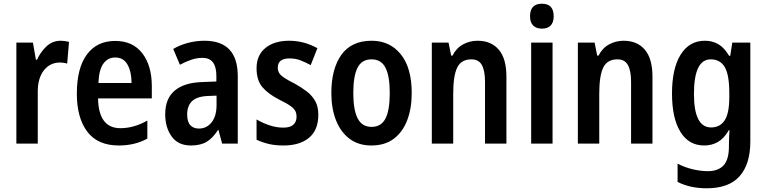

<svg xmlns="http://www.w3.org/2000/svg" viewBox="-20 -772 4120 1032"><path d="M307 -553Q316 -553 327.5 -551.5Q339 -550 351 -547L341 -430Q333 -433 321.5 -434.5Q310 -436 303 -436Q249 -436 216 -394Q183 -352 183 -280V0H68V-543H157L173 -451H179Q198 -493 230 -523Q262 -553 307 -553Z M599 -552Q694 -552 745 -485.5Q796 -419 796 -309V-243H507Q510 -83 627 -83Q700 -83 772 -124V-27Q705 10 619 10Q505 10 449 -64.5Q393 -139 393 -268Q393 -406 447 -479Q501 -552 599 -552ZM599 -463Q560 -463 536 -430.5Q512 -398 509 -326H687Q687 -386 665.5 -424.5Q644 -463 599 -463Z M1079 -553Q1258 -553 1258 -363V0H1174L1154 -74H1152Q1125 -31 1092 -10.5Q1059 10 1006 10Q938 10 903 -38Q868 -86 868 -158Q868 -242 919 -285Q970 -328 1068 -331L1143 -334V-364Q1143 -461 1069 -461Q1039 -461 1010 -451.5Q981 -442 947 -424L911 -509Q947 -530 990.5 -541.5Q1034 -553 1079 -553ZM1095 -256Q1037 -253 1011.5 -227.5Q986 -202 986 -157Q986 -117 1003 -99Q1020 -81 1049 -81Q1091 -81 1117.5 -114.5Q1144 -148 1144 -208V-258Z M1691 -155Q1691 -73 1641 -31.5Q1591 10 1504 10Q1460 10 1425.5 2Q1391 -6 1359 -21V-130Q1389 -112 1427 -99Q1465 -86 1503 -86Q1539 -86 1556.5 -101.5Q1574 -117 1574 -145Q1574 -161 1568 -174Q1562 -187 1542.5 -201.5Q1523 -216 1482 -236Q1421 -267 1390 -304Q1359 -341 1359 -405Q1359 -475 1406.5 -514Q1454 -553 1534 -553Q1614 -553 1686 -513L1650 -422Q1622 -437 1595.5 -447.5Q1569 -458 1536 -458Q1473 -458 1473 -408Q1473 -393 1480 -380.5Q1487 -368 1507 -354.5Q1527 -341 1565 -322Q1601 -302 1629.5 -280Q1658 -258 1674.5 -228.5Q1691 -199 1691 -155Z M2193 -272Q2193 -190 2169 -126.5Q2145 -63 2097 -26.5Q2049 10 1976 10Q1907 10 1859 -26Q1811 -62 1786 -125.5Q1761 -189 1761 -272Q1761 -402 1815 -477.5Q1869 -553 1978 -553Q2075 -553 2134 -480.5Q2193 -408 2193 -272ZM1879 -272Q1879 -181 1902.5 -135.5Q1926 -90 1977 -90Q2029 -90 2052 -135Q2075 -180 2075 -272Q2075 -363 2052 -408Q2029 -453 1977 -453Q1925 -453 1902 -408.5Q1879 -364 1879 -272Z M2547 -553Q2620 -553 2661 -505Q2702 -457 2702 -360V0H2587V-332Q2587 -392 2570 -422.5Q2553 -453 2514 -453Q2459 -453 2437.5 -409Q2416 -365 2416 -268V0H2301V-543H2391L2405 -473H2412Q2433 -514 2469 -533.5Q2505 -553 2547 -553Z M2893 -752Q2956 -752 2956 -685Q2956 -651 2939.5 -634.5Q2923 -618 2893 -618Q2863 -618 2846 -634.5Q2829 -651 2829 -685Q2829 -752 2893 -752ZM2950 -543V0H2835V-543Z M3332 -553Q3405 -553 3446 -505Q3487 -457 3487 -360V0H3372V-332Q3372 -392 3355 -422.5Q3338 -453 3299 -453Q3244 -453 3222.5 -409Q3201 -365 3201 -268V0H3086V-543H3176L3190 -473H3197Q3218 -514 3254 -533.5Q3290 -553 3332 -553Z M3769 -553Q3809 -553 3841 -534.5Q3873 -516 3899 -472H3905L3916 -543H4013V-11Q4013 110 3955.5 175Q3898 240 3779 240Q3735 240 3697 232Q3659 224 3622 206V108Q3664 129 3706 138.5Q3748 148 3785 148Q3840 148 3869 117Q3898 86 3898 15V3Q3898 -14 3899 -35Q3900 -56 3901 -73H3898Q3872 -28 3839 -9Q3806 10 3765 10Q3682 10 3637 -63.5Q3592 -137 3592 -269Q3592 -404 3638.5 -478.5Q3685 -553 3769 -553ZM3800 -453Q3710 -453 3710 -267Q3710 -87 3802 -87Q3850 -87 3875 -125Q3900 -163 3900 -250V-272Q3900 -370 3875.5 -411.5Q3851 -453 3800 -453Z"/></svg>

Font: Noto Sans Malayalam Condensed SemiBold
Style: Regular
Weight: 600
Width: 3
Designer: Jelle Bosma - Monotype Design Team
Foundry: Monotype Imaging Inc.
Version: Version 2.104; ttfautohint (v1.8.4.7-5d5b)